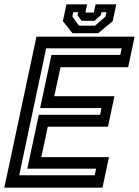

<svg xmlns="http://www.w3.org/2000/svg" viewBox="-37 -870 644 890"><path d="M-17 0 132 -700H587L557 -558.5H243.5L214.5 -424H493.5L463.5 -282.5H184.5L154.5 -141.5H468L438 0ZM52 -57.5H402L408.5 -88H89.5L143 -338H427L433.5 -369H149L201.5 -615.5H520.5L527 -646H177ZM299 -716 254.5 -772 271 -850H367L359 -812H398L406 -850H502L485.5 -772L418 -716ZM329 -751H403.5L452 -793L456.5 -813.5H433.5L430 -799.5L401 -773.5H341L322.5 -799.5L325.5 -813.5H302.5L298.5 -793Z"/></svg>

Font: Tourney Thin SemiBold
Style: Italic
Weight: 600
Italic angle: -12°
Version: Version 1.015